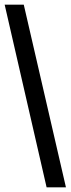

<svg xmlns="http://www.w3.org/2000/svg" viewBox="-20 -755 303 824"><path d="M263 49H180L0 -735H82Z"/></svg>

Font: Archivo SemiBold ExtraCondensed
Style: Regular
Weight: 600
Width: 2
Version: Version 2.001